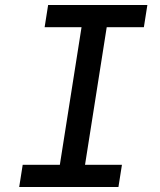

<svg xmlns="http://www.w3.org/2000/svg" viewBox="-20 -750 640 770"><path d="M57 0H455L469 -89H321L408 -641H557L571 -730H173L159 -641H307L220 -89H71Z"/></svg>

Font: JetBrains Mono Medium
Style: Italic
Weight: 436
Italic angle: -9°
Monospace: yes
Designer: Philipp Nurullin, Konstantin Bulenkov
Foundry: JetBrains
Version: Version 2.305